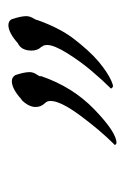

<svg xmlns="http://www.w3.org/2000/svg" viewBox="58 -744 291 446"><g transform="rotate(-90 203.0 -521.5)"><path d="M381 -639Q388 -617 388 -606Q388 -598 384 -591Q380 -584 379 -581V-580Q371 -557 360 -535Q349 -513 336 -496Q323 -479 309.5 -464Q296 -449 283 -438Q270 -427 258.5 -419.5Q247 -412 238 -408Q229 -404 225 -404Q220 -406 220 -409Q239 -428 261 -454Q283 -480 302 -510.5Q321 -541 321 -557Q321 -561 320 -564Q319 -567 317 -569V-570Q308 -579 308 -593Q308 -617 325 -625Q350 -647 367 -647Q377 -647 381 -639ZM251 -631Q258 -610 258 -598Q258 -590 253.5 -583Q249 -576 248 -573L249 -572Q224 -498 171 -447Q118 -396 94 -396Q91 -396 90 -397.5Q89 -399 89 -401H90Q123 -434 157 -480Q191 -526 191 -549Q191 -557 186 -562Q184 -564 182 -567Q180 -570 179 -572.5Q178 -575 177.5 -578Q177 -581 177 -584Q177 -600 194 -617V-616Q219 -639 237 -639Q246 -639 251 -631Z"/></g></svg>

Font: Bilbo Swash Caps
Style: Regular
Weight: 400
Designer: Robert E. Leuschke
Foundry: Robert E. Leuschke
Version: Version 1.003